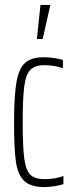

<svg xmlns="http://www.w3.org/2000/svg" viewBox="-20 -750 301 778"><path d="M37 -254Q37 -363 47 -418.5Q57 -474 82.5 -496Q108 -518 157 -518Q176 -518 198 -515Q220 -512 235 -507V-474Q197 -486 160 -486Q122 -486 103.5 -467.5Q85 -449 78.5 -401.5Q72 -354 72 -256Q72 -154 78.5 -106.5Q85 -59 103.5 -41.5Q122 -24 162 -24Q181 -24 202 -27.5Q223 -31 237 -37V-4Q223 1 201 4.5Q179 8 160 8Q104 8 78 -17Q52 -42 44.5 -94.5Q37 -147 37 -254ZM130 -592V-597L144 -730H183V-725L153 -592Z"/></svg>

Font: Saira Ultra Condensed Thin
Style: Regular
Weight: 100
Width: 1
Designer: Hector Gatti with collaboration of the Omnibus-Type team
Foundry: Omnibus-Type
Version: Version 1.001; ttfautohint (v1.8)